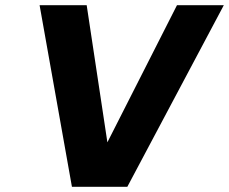

<svg xmlns="http://www.w3.org/2000/svg" viewBox="-20 -722 885 742"><path d="M845 -702 472 0H258L133 -702H315L395 -172L664 -702Z"/></svg>

Font: Fz Poppins
Style: Bold Italic
Weight: 700
Italic angle: -10°
Designer: Ninad Kale (Devanagari), Jonny Pinhorn (Latin)
Foundry: Indian Type Foundry
Version: Vit hóa bi Vntype.Com & FontZin.Com